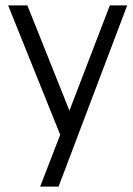

<svg xmlns="http://www.w3.org/2000/svg" viewBox="-20 -488 489 708"><path d="M385 -468H449L196 200H128L202 9L10 -468H81L236 -80Z"/></svg>

Font: Didact Gothic
Style: Regular
Weight: 400
Designer: Daniel Johnson
Foundry: Daniel Johnson
Version: Version 2.101;PS 002.101;hotconv 1.0.88;makeotf.lib2.5.64775